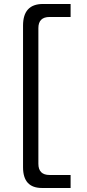

<svg xmlns="http://www.w3.org/2000/svg" viewBox="-20 -747 433 960"><path d="M333 192.9H189.9Q95.2 192.9 95.2 89.4V-619.1Q95.2 -727.1 194.8 -727.1H333V-662.1H228Q171.9 -662.1 171.9 -606.4V71.8Q171.9 127.9 228 127.9H333Z"/></svg>

Font: Bainsley
Style: Regular
Weight: 400
Designer: Paul James MIller
Foundry: High-Logic / Made with FontCreator
Version: Version 1.411;March 28, 2021;FontCreator 13.0.0.2683 64-bit